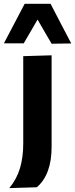

<svg xmlns="http://www.w3.org/2000/svg" viewBox="-58 -795 395 1012"><path d="M-9 196.5Q30.5 148.5 47.5 91Q64.5 33.5 64.5 -37.5V-499L214 -503.5V-21.5Q214 125.5 136 192ZM-37.5 -566.5Q-10 -618.5 17 -670.2Q44 -722 72 -775H208.5Q235.5 -722.5 262.8 -670.5Q290 -618.5 317.5 -566L214 -564.5Q195.5 -596 177 -627.8Q158.5 -659.5 140 -692Q121.5 -660 103.2 -628.5Q85 -597 67 -566.5Z"/></svg>

Font: Commissioner
Style: Bold
Weight: 700
Designer: Kostas Bartsokas
Foundry: Kostas Bartsokas
Version: Version 1.000; ttfautohint (v1.8.3)